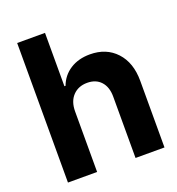

<svg xmlns="http://www.w3.org/2000/svg" viewBox="-132 -834 866 940"><g transform="rotate(-20 301.0 -363.5)"><path d="M213.9 -314.9V0H62V-727.1H207V-449.2H212.9Q231 -498 273.9 -525.6Q316.9 -553.2 377 -553.2Q461.9 -553.2 513.4 -497.6Q564.9 -441.9 564.9 -347.2V0H414.1V-319.8Q414.1 -369.6 388.2 -398.2Q362.3 -426.8 316.9 -426.8Q270.5 -426.8 242.2 -397Q213.9 -367.2 213.9 -314.9Z"/></g></svg>

Font: Telcell.Market
Style: Bold
Weight: 700
Designer: Rasmus Andersson, Sedrak Mkrtchyan
Version: Version 3.019;git-0a5106e0b